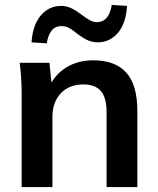

<svg xmlns="http://www.w3.org/2000/svg" viewBox="-20 -760 643 780"><path d="M68 0V-379Q68 -410 66 -442Q64 -474 60 -505H181L191 -405H179Q203 -458 250 -486.5Q297 -515 359 -515Q448 -515 493 -465Q538 -415 538 -309V0H413V-303Q413 -364 389.5 -390.5Q366 -417 319 -417Q261 -417 227 -381Q193 -345 193 -285V0ZM170 -584 108 -588Q113 -659 146 -697.5Q179 -736 228 -736Q250 -736 269 -727Q288 -718 312 -700Q333 -684 346.5 -677Q360 -670 373 -670Q423 -670 434 -740L496 -736Q492 -665 459 -626.5Q426 -588 377 -588Q355 -588 335.5 -597Q316 -606 291 -625Q272 -641 258.5 -647.5Q245 -654 231 -654Q204 -654 189.5 -635.5Q175 -617 170 -584Z"/></svg>

Font: Mulish ExtraLight
Style: Bold
Weight: 700
Version: Version 3.603